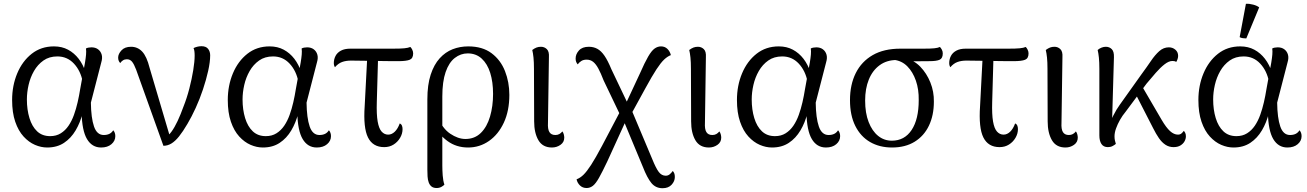

<svg xmlns="http://www.w3.org/2000/svg" viewBox="-20 -766 6902 1014"><path d="M229 13Q197 13 164.5 -1Q132 -15 104.5 -45Q77 -75 60.5 -123Q44 -171 44 -238Q44 -314 71 -378.5Q98 -443 147.5 -482Q197 -521 265 -521Q307 -521 339.5 -503.5Q372 -486 395.5 -455.5Q419 -425 433 -382L417 -333Q406 -392 370.5 -430Q335 -468 283 -468Q240 -468 209.5 -446.5Q179 -425 159.5 -391Q140 -357 131 -317.5Q122 -278 122 -241Q122 -187 135.5 -142.5Q149 -98 176 -72.5Q203 -47 245 -47Q277 -47 301 -62Q325 -77 342 -102Q359 -127 370.5 -159Q382 -191 390 -226Q398 -261 403 -293L429 -436Q433 -460 434.5 -478Q436 -496 434 -510Q439 -513 447 -514.5Q455 -516 463 -516Q484 -516 498 -505.5Q512 -495 517 -477.5Q522 -460 515 -437L460 -224Q461 -143 476.5 -98Q492 -53 528 -53Q545 -53 557.5 -59Q570 -65 578 -78Q589 -66 589 -47Q589 -22 568.5 -4.5Q548 13 514 13Q466 13 439.5 -31.5Q413 -76 411 -172L416 -168Q404 -119 379.5 -77.5Q355 -36 318 -11.5Q281 13 229 13Z M843 4 699 -398Q688 -427 677.5 -440Q667 -453 650 -453Q638 -453 629 -447Q620 -441 615 -433Q610 -438 607 -445Q604 -452 604 -462Q604 -481 621.5 -500Q639 -519 672 -519Q707 -519 731 -493.5Q755 -468 770 -408L880 -36L856 -42Q870 -49 886 -71Q902 -93 918 -127Q934 -161 949 -203Q967 -248 980 -298.5Q993 -349 1000.5 -395Q1008 -441 1008 -473Q1008 -486 1006.5 -496.5Q1005 -507 1002 -512Q1010 -516 1021 -519Q1032 -522 1044 -522Q1068 -522 1079 -508Q1090 -494 1090 -474Q1090 -439 1079.5 -392Q1069 -345 1052 -294Q1035 -243 1013.5 -196Q992 -149 970 -112Q946 -71 925.5 -45.5Q905 -20 885 -8Q865 4 843 4Z M1368 13Q1336 13 1303.5 -1Q1271 -15 1243.5 -45Q1216 -75 1199.5 -123Q1183 -171 1183 -238Q1183 -314 1210 -378.5Q1237 -443 1286.5 -482Q1336 -521 1404 -521Q1446 -521 1478.5 -503.5Q1511 -486 1534.5 -455.5Q1558 -425 1572 -382L1556 -333Q1545 -392 1509.5 -430Q1474 -468 1422 -468Q1379 -468 1348.5 -446.5Q1318 -425 1298.5 -391Q1279 -357 1270 -317.5Q1261 -278 1261 -241Q1261 -187 1274.5 -142.5Q1288 -98 1315 -72.5Q1342 -47 1384 -47Q1416 -47 1440 -62Q1464 -77 1481 -102Q1498 -127 1509.5 -159Q1521 -191 1529 -226Q1537 -261 1542 -293L1568 -436Q1572 -460 1573.5 -478Q1575 -496 1573 -510Q1578 -513 1586 -514.5Q1594 -516 1602 -516Q1623 -516 1637 -505.5Q1651 -495 1656 -477.5Q1661 -460 1654 -437L1599 -224Q1600 -143 1615.5 -98Q1631 -53 1667 -53Q1684 -53 1696.5 -59Q1709 -65 1717 -78Q1728 -66 1728 -47Q1728 -22 1707.5 -4.5Q1687 13 1653 13Q1605 13 1578.5 -31.5Q1552 -76 1550 -172L1555 -168Q1543 -119 1518.5 -77.5Q1494 -36 1457 -11.5Q1420 13 1368 13Z M2009 11Q1949 11 1923.5 -40Q1898 -91 1906 -206L1920 -474H1977L1970 -227Q1968 -162 1974.5 -124.5Q1981 -87 1995.5 -71Q2010 -55 2030 -55Q2049 -55 2065 -70.5Q2081 -86 2091 -114Q2099 -111 2102.5 -103Q2106 -95 2106 -84Q2106 -60 2093 -38Q2080 -16 2058.5 -2.5Q2037 11 2009 11ZM1749 -411Q1743 -420 1743 -433Q1743 -453 1752 -470.5Q1761 -488 1780.5 -498.5Q1800 -509 1830 -509H2056Q2095 -509 2115.5 -511Q2136 -513 2147 -518Q2152 -514 2157 -504Q2162 -494 2162 -484Q2162 -458 2144 -450.5Q2126 -443 2083 -443Q2013 -443 1952 -444.5Q1891 -446 1834 -446Q1807 -446 1786.5 -438.5Q1766 -431 1749 -411Z M2286 227Q2269 227 2259 219Q2249 211 2244 197Q2239 183 2238 165.5Q2237 148 2237 130V-241Q2237 -318 2254.5 -371.5Q2272 -425 2302 -458Q2332 -491 2370.5 -506Q2409 -521 2453 -521Q2528 -521 2576 -485Q2624 -449 2647 -390.5Q2670 -332 2670 -265Q2670 -181 2641 -118.5Q2612 -56 2562.5 -21.5Q2513 13 2452 13Q2390 13 2343.5 -21Q2297 -55 2266 -112L2292 -149Q2316 -88 2357.5 -60Q2399 -32 2438 -32Q2487 -32 2519.5 -64Q2552 -96 2568 -150.5Q2584 -205 2584 -270Q2584 -333 2569 -381Q2554 -429 2524 -456.5Q2494 -484 2450 -484Q2413 -484 2382 -460Q2351 -436 2333.5 -385.5Q2316 -335 2316 -256V109Q2316 132 2318 160.5Q2320 189 2327 209Q2322 215 2311 221Q2300 227 2286 227Z M2895 13Q2846 13 2823.5 -25.5Q2801 -64 2801 -125L2800 -402Q2800 -438 2797.5 -462Q2795 -486 2791 -502Q2803 -511 2813.5 -515Q2824 -519 2837 -519Q2855 -519 2868 -506.5Q2881 -494 2879 -464L2874 -118Q2872 -84 2881.5 -68.5Q2891 -53 2913 -53Q2925 -53 2934 -58Q2943 -63 2950 -72Q2955 -66 2957.5 -56.5Q2960 -47 2960 -39Q2960 -15 2940 -1Q2920 13 2895 13Z M3479 228Q3443 228 3420.5 201Q3398 174 3375 115L3271 -135L3257 -155L3168 -341Q3153 -380 3140 -404Q3127 -428 3112.5 -439.5Q3098 -451 3078 -451Q3061 -451 3049.5 -443.5Q3038 -436 3031 -426Q3026 -432 3023 -439Q3020 -446 3020 -457Q3020 -480 3037.5 -499.5Q3055 -519 3090 -519Q3115 -519 3135 -508Q3155 -497 3172.5 -471.5Q3190 -446 3209 -400L3301 -207L3314 -189L3425 75Q3444 122 3459 142Q3474 162 3496 162Q3508 162 3517 154.5Q3526 147 3533 137Q3538 142 3541 149.5Q3544 157 3544 169Q3544 191 3527 209.5Q3510 228 3479 228ZM3078 227Q3057 227 3043 213.5Q3029 200 3025 181Q3044 174 3061.5 157Q3079 140 3102 104.5Q3125 69 3159 5L3268 -202L3292 -143L3188 85Q3161 142 3143.5 173Q3126 204 3111 215.5Q3096 227 3078 227ZM3308 -153 3277 -201 3360 -379Q3385 -436 3403 -467Q3421 -498 3437 -509.5Q3453 -521 3471 -521Q3491 -521 3504.5 -508Q3518 -495 3523 -475Q3505 -468 3487.5 -451.5Q3470 -435 3447 -400Q3424 -365 3388 -299Z M3724 13Q3675 13 3652.5 -25.5Q3630 -64 3630 -125L3629 -402Q3629 -438 3626.5 -462Q3624 -486 3620 -502Q3632 -511 3642.5 -515Q3653 -519 3666 -519Q3684 -519 3697 -506.5Q3710 -494 3708 -464L3703 -118Q3701 -84 3710.5 -68.5Q3720 -53 3742 -53Q3754 -53 3763 -58Q3772 -63 3779 -72Q3784 -66 3786.5 -56.5Q3789 -47 3789 -39Q3789 -15 3769 -1Q3749 13 3724 13Z M4057 13Q4025 13 3992.5 -1Q3960 -15 3932.5 -45Q3905 -75 3888.5 -123Q3872 -171 3872 -238Q3872 -314 3899 -378.5Q3926 -443 3975.5 -482Q4025 -521 4093 -521Q4135 -521 4167.5 -503.5Q4200 -486 4223.5 -455.5Q4247 -425 4261 -382L4245 -333Q4234 -392 4198.5 -430Q4163 -468 4111 -468Q4068 -468 4037.5 -446.5Q4007 -425 3987.5 -391Q3968 -357 3959 -317.5Q3950 -278 3950 -241Q3950 -187 3963.5 -142.5Q3977 -98 4004 -72.5Q4031 -47 4073 -47Q4105 -47 4129 -62Q4153 -77 4170 -102Q4187 -127 4198.5 -159Q4210 -191 4218 -226Q4226 -261 4231 -293L4257 -436Q4261 -460 4262.5 -478Q4264 -496 4262 -510Q4267 -513 4275 -514.5Q4283 -516 4291 -516Q4312 -516 4326 -505.5Q4340 -495 4345 -477.5Q4350 -460 4343 -437L4288 -224Q4289 -143 4304.5 -98Q4320 -53 4356 -53Q4373 -53 4385.5 -59Q4398 -65 4406 -78Q4417 -66 4417 -47Q4417 -22 4396.5 -4.5Q4376 13 4342 13Q4294 13 4267.5 -31.5Q4241 -76 4239 -172L4244 -168Q4232 -119 4207.5 -77.5Q4183 -36 4146 -11.5Q4109 13 4057 13Z M4691 13Q4625 13 4575 -16Q4525 -45 4497 -101Q4469 -157 4469 -237Q4469 -319 4499.5 -380Q4530 -441 4589 -475Q4648 -509 4735 -509H4858Q4895 -509 4914.5 -511Q4934 -513 4944 -518Q4949 -513 4954 -504Q4959 -495 4959 -484Q4959 -458 4942.5 -450.5Q4926 -443 4889 -443L4769 -442L4715 -449Q4663 -449 4625.5 -421.5Q4588 -394 4568.5 -346Q4549 -298 4549 -235Q4549 -169 4567.5 -121.5Q4586 -74 4617.5 -48.5Q4649 -23 4690 -23Q4757 -23 4794.5 -79.5Q4832 -136 4832 -237Q4833 -294 4817 -340Q4801 -386 4772 -415.5Q4743 -445 4701 -450L4762 -457Q4806 -449 4840 -414Q4874 -379 4893.5 -330.5Q4913 -282 4912 -229Q4912 -157 4886 -102.5Q4860 -48 4810.5 -17.5Q4761 13 4691 13Z M5259 11Q5199 11 5173.5 -40Q5148 -91 5156 -206L5170 -474H5227L5220 -227Q5218 -162 5224.5 -124.5Q5231 -87 5245.5 -71Q5260 -55 5280 -55Q5299 -55 5315 -70.5Q5331 -86 5341 -114Q5349 -111 5352.5 -103Q5356 -95 5356 -84Q5356 -60 5343 -38Q5330 -16 5308.5 -2.5Q5287 11 5259 11ZM4999 -411Q4993 -420 4993 -433Q4993 -453 5002 -470.5Q5011 -488 5030.5 -498.5Q5050 -509 5080 -509H5306Q5345 -509 5365.5 -511Q5386 -513 5397 -518Q5402 -514 5407 -504Q5412 -494 5412 -484Q5412 -458 5394 -450.5Q5376 -443 5333 -443Q5263 -443 5202 -444.5Q5141 -446 5084 -446Q5057 -446 5036.5 -438.5Q5016 -431 4999 -411Z M5607 13Q5558 13 5535.5 -25.5Q5513 -64 5513 -125L5512 -402Q5512 -438 5509.5 -462Q5507 -486 5503 -502Q5515 -511 5525.5 -515Q5536 -519 5549 -519Q5567 -519 5580 -506.5Q5593 -494 5591 -464L5586 -118Q5584 -84 5593.5 -68.5Q5603 -53 5625 -53Q5637 -53 5646 -58Q5655 -63 5662 -72Q5667 -66 5669.5 -56.5Q5672 -47 5672 -39Q5672 -15 5652 -1Q5632 13 5607 13Z M5831 11Q5808 11 5797 -5.5Q5786 -22 5786 -51V-402Q5786 -438 5783.5 -462Q5781 -486 5777 -502Q5786 -510 5797.5 -514.5Q5809 -519 5820 -519Q5839 -519 5851.5 -506.5Q5864 -494 5863 -464L5852 -85L5838 -87Q5842 -121 5859.5 -155.5Q5877 -190 5894 -213L6008 -373Q6036 -411 6058 -443.5Q6080 -476 6102.5 -496Q6125 -516 6153 -516Q6173 -516 6187.5 -503.5Q6202 -491 6202 -471Q6202 -463 6199 -454Q6196 -445 6192 -439Q6187 -442 6182.5 -443Q6178 -444 6172 -444Q6153 -444 6130.5 -426.5Q6108 -409 6084 -381.5Q6060 -354 6035 -324L5924 -175Q5908 -156 5895 -133Q5882 -110 5874 -87.5Q5866 -65 5866 -46Q5866 -34 5868 -25Q5870 -16 5873 -6Q5866 0 5855.5 5.5Q5845 11 5831 11ZM6178 11Q6154 11 6135 -1.5Q6116 -14 6100.5 -36.5Q6085 -59 6070 -89L5967 -290L6000 -330L6115 -133Q6139 -92 6159.5 -73.5Q6180 -55 6201 -55Q6213 -55 6220.5 -62Q6228 -69 6232 -75Q6236 -71 6239.5 -64Q6243 -57 6243 -46Q6243 -33 6236 -20Q6229 -7 6214.5 2Q6200 11 6178 11Z M6494 13Q6462 13 6429.5 -1Q6397 -15 6369.5 -45Q6342 -75 6325.5 -123Q6309 -171 6309 -238Q6309 -314 6336 -378.5Q6363 -443 6412.5 -482Q6462 -521 6530 -521Q6572 -521 6604.5 -503.5Q6637 -486 6660.5 -455.5Q6684 -425 6698 -382L6682 -333Q6671 -392 6635.5 -430Q6600 -468 6548 -468Q6505 -468 6474.5 -446.5Q6444 -425 6424.5 -391Q6405 -357 6396 -317.5Q6387 -278 6387 -241Q6387 -187 6400.5 -142.5Q6414 -98 6441 -72.5Q6468 -47 6510 -47Q6542 -47 6566 -62Q6590 -77 6607 -102Q6624 -127 6635.5 -159Q6647 -191 6655 -226Q6663 -261 6668 -293L6694 -436Q6698 -460 6699.5 -478Q6701 -496 6699 -510Q6704 -513 6712 -514.5Q6720 -516 6728 -516Q6749 -516 6763 -505.5Q6777 -495 6782 -477.5Q6787 -460 6780 -437L6725 -224Q6726 -143 6741.5 -98Q6757 -53 6793 -53Q6810 -53 6822.5 -59Q6835 -65 6843 -78Q6854 -66 6854 -47Q6854 -22 6833.5 -4.5Q6813 13 6779 13Q6731 13 6704.5 -31.5Q6678 -76 6676 -172L6681 -168Q6669 -119 6644.5 -77.5Q6620 -36 6583 -11.5Q6546 13 6494 13ZM6562 -563Q6554 -563 6543 -564.5Q6532 -566 6527 -570L6560 -746Q6578 -747 6598.5 -741.5Q6619 -736 6630 -727Z"/></svg>

Font: Arima
Style: Regular
Weight: 400
Designer: Joana Correia and Natanael Gama
Foundry: NDISCOVER
Version: Version 1.101;gftools[0.9.23]